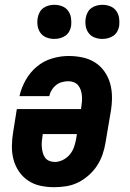

<svg xmlns="http://www.w3.org/2000/svg" viewBox="-20 -771 540 799"><path d="M205 8Q176 8 148 2Q120 -4 97 -19.5Q74 -35 58.5 -58Q43 -81 36 -108Q29 -135 29.5 -164.5Q30 -194 35 -223L50 -317H317L318 -324Q320 -336 321 -348Q322 -360 321 -372Q320 -384 316.5 -395Q313 -406 306 -415Q299 -424 288 -428.5Q277 -433 265 -433Q252 -433 238.5 -429.5Q225 -426 214 -417.5Q203 -409 195.5 -397Q188 -385 185 -371H61Q69 -406 87 -438Q105 -470 133 -493.5Q161 -517 196 -527.5Q231 -538 265 -538Q295 -538 323.5 -532Q352 -526 375.5 -511Q399 -496 415 -473Q431 -450 438.5 -423Q446 -396 446 -366Q446 -336 441 -307L419 -177Q415 -152 406.5 -127.5Q398 -103 383.5 -81Q369 -59 348.5 -41Q328 -23 304.5 -11.5Q281 0 255.5 4Q230 8 205 8ZM208 -97Q225 -97 242 -105.5Q259 -114 270.5 -128Q282 -142 288 -159Q294 -176 297 -194L300 -213H158L157 -206Q155 -194 154 -182Q153 -170 154 -158.5Q155 -147 158 -135.5Q161 -124 167.5 -115Q174 -106 185 -101.5Q196 -97 208 -97ZM406 -609Q389 -609 373.5 -615Q358 -621 348.5 -634Q339 -647 336.5 -663.5Q334 -680 337 -697Q339 -709 345 -720Q351 -731 361 -738Q371 -745 383 -748Q395 -751 406 -751Q423 -751 438.5 -745Q454 -739 463.5 -726Q473 -713 475.5 -696.5Q478 -680 476 -663Q474 -651 468 -640Q462 -629 451.5 -622Q441 -615 429.5 -612Q418 -609 406 -609ZM206 -609Q189 -609 173.5 -615Q158 -621 148.5 -634Q139 -647 136.5 -663.5Q134 -680 137 -697Q139 -709 145 -720Q151 -731 161 -738Q171 -745 183 -748Q195 -751 206 -751Q223 -751 238.5 -745Q254 -739 263.5 -726Q273 -713 275.5 -696.5Q278 -680 276 -663Q274 -651 268 -640Q262 -629 251.5 -622Q241 -615 229.5 -612Q218 -609 206 -609Z"/></svg>

Font: Iosevka Slab Extrabold Oblique
Style: Regular
Weight: 800
Italic angle: -9°
Monospace: yes
Designer: Belleve Invis
Foundry: Belleve Invis
Version: Version 11.1.1; ttfautohint (v1.8.3)